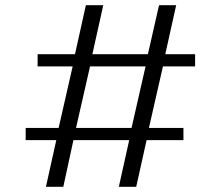

<svg xmlns="http://www.w3.org/2000/svg" viewBox="-20 -720 851 740"><path d="M125 -464V-511H269L311 -700H378L336 -511H550L593 -700H659L617 -511H732V-464H608L554 -227H687V-180H545L505 0H438L478 -180H263L224 0H157L197 -180H79V-227H206L260 -464ZM327 -464 273 -227H487L541 -464Z"/></svg>

Font: Georama Extended Light
Style: Regular
Weight: 300
Width: 7
Designer: Jean-Baptiste Levee
Foundry: Production Type
Version: Version 1.000